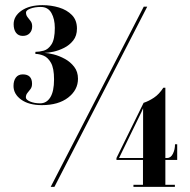

<svg xmlns="http://www.w3.org/2000/svg" viewBox="-20 -726 739 746"><path d="M142.5 -317.5Q92 -317.5 62.2 -339Q32.5 -360.5 32.5 -392Q32.5 -412.5 41.8 -424.8Q51 -437 68.5 -437Q104.5 -437 104.5 -400.5Q104.5 -388 98.5 -380Q92.5 -372 86.5 -364.8Q80.5 -357.5 80.5 -347.5Q80.5 -338.5 97 -331.5Q113.5 -324.5 136 -324.5Q161 -324.5 175.5 -347.8Q190 -371 190 -417.5Q190 -461 178 -482Q166 -503 149.2 -509.8Q132.5 -516.5 117.5 -516.5V-524.5Q132.5 -524.5 150 -529.2Q167.5 -534 180.2 -553.8Q193 -573.5 193 -617.5Q193 -652 179.8 -675.5Q166.5 -699 138.5 -699Q115 -699 98 -692.5Q81 -686 81 -677.5Q81 -667 87 -659.5Q93 -652 99 -644Q105 -636 105 -623.5Q105 -607 95.2 -596.8Q85.5 -586.5 68.5 -586.5Q51.5 -586.5 42.2 -598.8Q33 -611 33 -632Q33 -663.5 63.8 -684.8Q94.5 -706 145 -706Q178.5 -706 209.2 -696.8Q240 -687.5 259.5 -667.5Q279 -647.5 279 -615Q279 -587 264.5 -568.8Q250 -550.5 229 -540Q208 -529.5 187 -525Q166 -520.5 152.5 -520.5Q167 -520 188.8 -514.5Q210.5 -509 232 -497.2Q253.5 -485.5 268.2 -466.5Q283 -447.5 283 -420Q283 -376.5 245 -347Q207 -317.5 142.5 -317.5ZM177 0 538.5 -700H552L191.5 0ZM498.5 0V-8H535.5V-104.5H432.5V-112L538 -326.5Q558 -333 578.2 -346.5Q598.5 -360 614.5 -385H622.5V-112H629Q643.5 -112 651.8 -128.5Q660 -145 660 -165.5H668.5V-104.5H622.5V-8H659.5V0ZM536 -305.5 530 -291.5 442.5 -112H536Z"/></svg>

Font: Imbue 100pt Medium
Style: Regular
Weight: 500
Designer: Tyler Finck
Foundry: Etcetera Type Company
Version: Version 1.102; ttfautohint (v1.8.3)